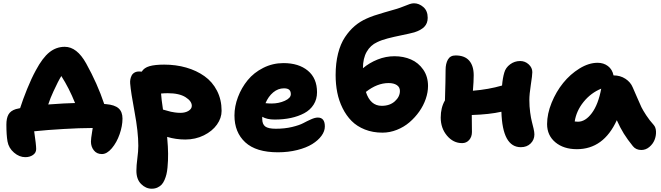

<svg xmlns="http://www.w3.org/2000/svg" viewBox="-20 -858 4044 1174"><path d="M603 84Q571.8 84 554 61.5Q536.1 39.1 536.1 7.8Q536.1 -2 537.8 -15.4Q539.6 -28.8 542.5 -47.1Q545.4 -65.4 546.9 -75.2H534.2Q469.2 -75.2 368.7 -69.3Q268.1 -63.5 189 -55.2Q201.2 28.3 201.2 53.2Q201.2 76.2 181.6 89.6Q162.1 103 134.8 103Q98.1 103 65.7 75.2Q33.2 47.4 25.9 6.8Q19 -32.2 19 -96.2Q19 -134.8 31.7 -157.7Q44.4 -180.7 77.1 -190.9Q85 -193.4 103 -196.8Q119.6 -249 146 -314.2Q172.4 -379.4 199.2 -428.2Q240.2 -504.9 282 -538.3Q323.7 -571.8 376 -571.8Q450.2 -571.8 506.8 -470.2Q575.7 -346.2 617.2 -222.2Q625 -222.2 628.9 -221.2Q681.2 -216.8 705.1 -195.6Q729 -174.3 729 -132.8Q729 -87.9 711.4 -37.4Q693.8 13.2 663.8 48.6Q633.8 84 603 84ZM307.1 -299.8Q288.1 -259.3 274.9 -219.2Q382.3 -227.1 439 -228Q402.3 -319.3 355 -393.1Q335.9 -362.8 307.1 -299.8Z M907.7 295.9Q871.6 295.9 842.8 267.1Q814 238.3 814 186Q814 154.8 819.8 110.6Q825.7 66.4 825.7 33.2Q825.7 -51.3 803 -172.4Q780.3 -293.5 775.9 -348.1Q774.9 -360.4 776.9 -371.8Q778.8 -383.3 784.4 -395Q790 -406.7 801.8 -413.8Q813.5 -420.9 830.6 -420.9Q840.8 -420.9 846.7 -419.9Q860.8 -443.8 894.3 -453.4Q927.7 -462.9 983.9 -462.9Q1055.7 -462.9 1118.7 -444.8Q1181.6 -426.8 1230.2 -392.3Q1278.8 -357.9 1306.9 -303.2Q1335 -248.5 1335 -180.2Q1335 -136.2 1306.6 -96.2Q1278.3 -56.2 1226.6 -30.5Q1174.8 -4.9 1112.8 -4.9Q1055.2 -4.9 1002 -21Q1007.8 45.4 1007.8 81.1Q1007.8 105.5 1007.1 124.3Q1006.3 143.1 1004.2 166.5Q1002 189.9 997.8 207.3Q993.7 224.6 986.1 242.2Q978.5 259.8 968.3 270.8Q958 281.7 942.6 288.8Q927.2 295.9 907.7 295.9ZM1005.9 -288.1Q984.4 -288.1 964.8 -286.1Q966.8 -252.9 976.6 -188Q979 -187.5 997.8 -182.1Q1016.6 -176.8 1024.7 -174.8Q1032.7 -172.9 1049.8 -170.4Q1066.9 -168 1083 -168Q1113.3 -168 1133.1 -180.4Q1152.8 -192.9 1152.8 -210.9Q1152.8 -239.7 1114.3 -263.9Q1075.7 -288.1 1005.9 -288.1Z M1679.2 73.2Q1545.9 73.2 1479.7 12.2Q1413.6 -48.8 1413.6 -151.9Q1413.6 -208 1435.1 -264.6Q1456.5 -321.3 1494.4 -367.7Q1532.2 -414.1 1589.8 -443.1Q1647.5 -472.2 1713.4 -472.2Q1806.6 -472.2 1862.5 -425.8Q1918.5 -379.4 1918.5 -293.9Q1918.5 -251 1897.7 -218.3Q1877 -185.5 1840.6 -166Q1804.2 -146.5 1758.5 -136.7Q1712.9 -127 1659.2 -127Q1612.3 -127 1583.5 -144V-130.9Q1583.5 -98.6 1601.8 -84.7Q1620.1 -70.8 1666.5 -70.8Q1720.7 -70.8 1765.6 -81.5Q1810.5 -92.3 1834.2 -105Q1857.9 -117.7 1882.1 -128.4Q1906.2 -139.2 1923.3 -139.2Q1966.3 -139.2 1966.3 -85Q1966.3 -55.7 1945.8 -27.6Q1925.3 0.5 1889.2 22.9Q1853 45.4 1797.9 59.3Q1742.7 73.2 1679.2 73.2ZM1716.3 -317.9Q1680.2 -317.9 1650.4 -293Q1620.6 -268.1 1603.5 -227.1Q1623 -225.1 1640.6 -225.1Q1684.6 -225.1 1721.4 -241.7Q1758.3 -258.3 1758.3 -282.2Q1758.3 -300.3 1748.3 -309.1Q1738.3 -317.9 1716.3 -317.9Z M2318.4 -46.9Q2259.3 -46.9 2210.9 -66.2Q2162.6 -85.4 2129.9 -118.4Q2097.2 -151.4 2074.7 -196.8Q2052.2 -242.2 2042.2 -292.7Q2032.2 -343.3 2032.2 -398.9Q2032.2 -471.7 2047.1 -530.8Q2062 -589.8 2089.4 -630.9Q2116.7 -671.9 2149.7 -699.7Q2182.6 -727.5 2223.1 -745.1Q2260.3 -762.2 2329.3 -781.7Q2398.4 -801.3 2407.2 -804.2Q2426.3 -810.1 2449 -819.3Q2471.7 -828.6 2485.6 -833.3Q2499.5 -837.9 2511.2 -837.9Q2542 -837.9 2568.6 -814.9Q2595.2 -792 2595.2 -749Q2595.2 -715.3 2574.5 -694.1Q2553.7 -672.9 2513.2 -660.2Q2486.3 -652.8 2437 -642.8Q2387.7 -632.8 2350.3 -623Q2313 -613.3 2286.1 -600.1Q2245.1 -581.5 2222.2 -541.3Q2199.2 -501 2199.2 -440.9Q2238.8 -474.1 2288.8 -494.1Q2338.9 -514.2 2392.1 -514.2Q2447.3 -514.2 2492.9 -494.4Q2538.6 -474.6 2567.9 -432.4Q2597.2 -390.1 2597.2 -332Q2597.2 -293.9 2583.3 -253.2Q2569.3 -212.4 2543.5 -175.8Q2517.6 -139.2 2483.6 -110.1Q2449.7 -81.1 2406.5 -64Q2363.3 -46.9 2318.4 -46.9ZM2356 -350.1Q2286.1 -350.1 2217.3 -295.9Q2244.6 -210.9 2314 -210.9Q2363.8 -210.9 2394.5 -238.8Q2425.3 -266.6 2425.3 -301.8Q2425.3 -325.2 2406.5 -337.6Q2387.7 -350.1 2356 -350.1Z M2805.7 17.1Q2751.5 17.1 2713.1 -28.6Q2674.8 -74.2 2674.8 -139.2Q2674.8 -200.2 2700.7 -244.1Q2704.6 -372.1 2704.6 -430.2Q2704.6 -469.2 2719 -494.1Q2733.4 -519 2765.6 -519Q2821.3 -519 2848.9 -487.3Q2876.5 -455.6 2876.5 -397.9Q2876.5 -360.4 2871.6 -303.2Q2967.3 -311 3049.8 -335Q3053.7 -381.3 3063.5 -414.1Q3071.8 -444.3 3099.1 -464.6Q3126.5 -484.9 3160.6 -484.9Q3190.4 -484.9 3212.6 -464.6Q3234.9 -444.3 3234.9 -417Q3234.9 -397.9 3225.8 -339.8Q3216.8 -281.7 3216.8 -247.1Q3216.8 -207 3221.7 -170.9Q3226.6 -134.8 3232.2 -113.8Q3237.8 -92.8 3242.7 -71.3Q3247.6 -49.8 3247.6 -36.1Q3247.6 -3.4 3224.6 19.3Q3201.7 42 3164.6 42Q3052.2 42 3045.9 -174.8Q2973.1 -158.2 2864.7 -154.8Q2864.7 -138.2 2865.2 -102.5Q2865.7 -66.9 2865.7 -50.8Q2865.7 -21.5 2848.9 -2.2Q2832 17.1 2805.7 17.1Z M3507.3 54.2Q3426.3 54.2 3375.7 12Q3325.2 -30.3 3325.2 -99.1Q3325.2 -161.6 3352.8 -229.5Q3380.4 -297.4 3423.6 -350.8Q3466.8 -404.3 3523.4 -439.2Q3580.1 -474.1 3634.3 -474.1Q3670.9 -474.1 3697.5 -453.9Q3724.1 -433.6 3731.4 -397Q3772.9 -397 3804.4 -376.2Q3835.9 -355.5 3849.1 -323.2Q3857.4 -305.7 3875 -263.7Q3892.6 -221.7 3901.9 -202.9Q3911.1 -184.1 3931.2 -153.3Q3951.2 -122.6 3976.1 -95.2Q3990.2 -80.1 3991.2 -53.5Q3992.2 -26.9 3982.2 -2.2Q3972.2 22.5 3950.4 40.8Q3928.7 59.1 3901.4 59.1Q3868.7 59.1 3850.1 36.1Q3816.9 -4.9 3794.4 -41Q3772 -77.1 3751.5 -123Q3670.4 54.2 3507.3 54.2ZM3514.2 -113.8Q3559.6 -113.8 3598.9 -166.5Q3638.2 -219.2 3656.2 -315.9Q3592.3 -289.6 3548.1 -234.6Q3503.9 -179.7 3494.1 -115.2Q3504.4 -113.8 3514.2 -113.8Z"/></svg>

Font: Shantell Sans Irregular Bouncy
Style: Regular
Weight: 800
Designer: Stephen Nixon, Anya Danilova, Shantell Martin
Foundry: Arrow Type
Version: Version 1.006;[9816181b4]